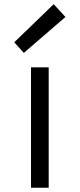

<svg xmlns="http://www.w3.org/2000/svg" viewBox="-20 -881 374 901"><path d="M125.5 -564.9H208.5V0H125.5ZM46.9 -682.6 231.9 -861.3 287.1 -801.3 91.8 -632.8Z"/></svg>

Font: Duru Sans
Style: Regular
Weight: 400
Designer: Onur Yazõcõgil
Foundry: Onur Yazõcõgil
Version: Version 1.002